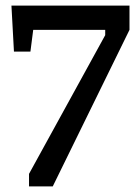

<svg xmlns="http://www.w3.org/2000/svg" viewBox="-20 -668 484 688"><path d="M84 0V-45L357 -542V-561H99L89 -483H30L21 -648H444V-561L169 0Z"/></svg>

Font: Faustina Medium
Style: Regular
Weight: 500
Designer: Alfonso Garcia
Foundry: http://www.omnibus-type.com
Version: Version 1.200